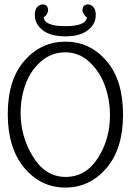

<svg xmlns="http://www.w3.org/2000/svg" viewBox="-20 -836 590 866"><path d="M535 -319.5Q535 -165 460 -77.5Q385 10 274.5 10Q164 10 89.5 -79Q15 -168 15 -322Q15 -476 90 -562Q165 -648 275.5 -648Q386 -648 460.5 -561Q535 -474 535 -319.5ZM73 -326Q73 -220 129 -129Q185 -38 276 -38Q367 -38 421.5 -123Q476 -208 476 -316Q476 -385 453.5 -448.5Q431 -512 384 -556Q337 -600 274.5 -600Q212 -600 165 -559Q118 -518 95.5 -456.5Q73 -395 73 -326ZM137 -769Q137 -793 148 -804.5Q159 -816 172 -816Q197 -816 197 -788Q197 -782 191 -772Q185 -762 177 -758Q181 -718 274.5 -718Q368 -718 372 -758Q364 -762 358 -772Q352 -782 352 -788Q352 -816 377 -816Q390 -816 401 -804.5Q412 -793 412 -769Q412 -727 376 -699.5Q340 -672 274.5 -672Q209 -672 173 -699.5Q137 -727 137 -769Z"/></svg>

Font: Glass Antiqua
Style: Regular
Weight: 400
Version: 1.001